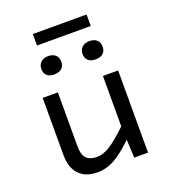

<svg xmlns="http://www.w3.org/2000/svg" viewBox="-145 -908 905 1021"><g transform="rotate(-20 307.0 -397.5)"><path d="M519 -465V0H441L436 -103Q371 -41 326 -17Q281 7 233 7Q165 7 128.5 -31.5Q92 -70 92 -141V-465H178V-156Q178 -112 197.5 -91.5Q217 -71 257 -71Q292 -71 330.5 -95Q369 -119 433 -180V-465ZM463 -737H159V-802H463ZM251 -612Q251 -588 236 -574.5Q221 -561 193 -561Q167 -561 152.5 -574Q138 -587 138 -612Q138 -635 153.5 -649.5Q169 -664 194 -664Q221 -664 236 -650.5Q251 -637 251 -612ZM485 -612Q485 -588 470 -574.5Q455 -561 427 -561Q400 -561 385.5 -574.5Q371 -588 371 -612Q371 -635 386.5 -649.5Q402 -664 428 -664Q455 -664 470 -650.5Q485 -637 485 -612Z"/></g></svg>

Font: Intel One Mono
Style: Regular
Weight: 400
Monospace: yes
Designer: Fred Shallcrass
Foundry: Frere-Jones Type LLC
Version: Version 1.400;hotconv 1.1.0;makeotfexe 2.6.0;FJTRelease1.4